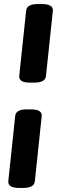

<svg xmlns="http://www.w3.org/2000/svg" viewBox="-20 -790 290 948"><path d="M129 -382Q72 -382 75 -415L109 -737Q112 -770 167 -770H186Q244 -770 241 -737L207 -415Q204 -382 149 -382ZM75 138Q18 138 21 105L55 -217Q58 -250 112 -250H132Q189 -250 186 -217L152 105Q149 138 94 138Z"/></svg>

Font: Asap ExtraBold
Style: Italic
Weight: 800
Italic angle: -6°
Designer: Pablo Cosgaya
Foundry: Omnibus-Type
Version: Version 3.001; ttfautohint (v1.8.4.7-5d5b)